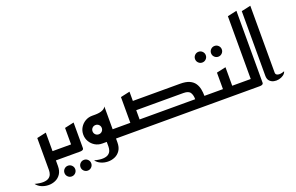

<svg xmlns="http://www.w3.org/2000/svg" viewBox="-200 -1269 3000 1948"><g transform="rotate(-20 1300.0 -295.0)"><path d="M174 0V-100H320V0ZM-85 150Q-28 165 8.5 163Q45 161 65 147Q85 133 92.5 112Q100 91 100 70V-278L200 -300V60Q200 113 177.5 146.5Q155 180 119 195.5Q83 211 43.5 210Q4 209 -30.5 193.5Q-65 178 -85 150Z M469 208Q445 208 428 191Q411 174 411 150Q411 126 428 109Q445 92 469 92Q493 92 510 109Q527 126 527 150Q527 174 510 191Q493 208 469 208ZM296 208Q272 208 255 191Q238 174 238 150Q238 126 255 109Q272 92 296 92Q320 92 337 109Q354 126 354 150Q354 174 337 191Q320 208 296 208Z M280 0V-100H400V-278L500 -300V-23Q500 -11 490 -6Q480 -1 470 -0.5Q460 0 460 0Z M698 0 748 -100H945V0ZM564 132Q621 147 657.5 145Q694 143 714 129Q734 115 741.5 94Q749 73 749 52V-128L849 -150V42Q849 95 826.5 128.5Q804 162 768 177.5Q732 193 692.5 192Q653 191 618.5 175.5Q584 160 564 132ZM849 -150 700 -300Q713 -300 734 -300Q755 -300 777.5 -303.5Q800 -307 819.5 -317Q839 -327 849 -346ZM700 0Q659 0 625 -20Q591 -40 570.5 -74.5Q550 -109 550 -150Q550 -192 570.5 -226Q591 -260 625 -280Q659 -300 700 -300Q741 -300 775 -280Q809 -260 829 -226Q849 -192 849 -150Q849 -109 829 -74.5Q809 -40 775 -20Q741 0 700 0ZM700 -100Q721 -100 735.5 -114.5Q750 -129 750 -150Q750 -171 735.5 -185.5Q721 -200 700 -200Q679 -200 664.5 -185.5Q650 -171 650 -150Q650 -129 664.5 -114.5Q679 -100 700 -100Z M1765 0V-100H1960V0ZM1040 -50V-378L1140 -400V-50ZM905 0V-100H1180V0ZM1085 0V-100H1740Q1741 -142 1723.5 -171Q1706 -200 1650 -200H1085V-300H1650Q1712 -300 1749.5 -283Q1787 -266 1806.5 -237Q1826 -208 1833 -172Q1840 -136 1840 -97.5Q1840 -59 1840 -23Q1840 -11 1830 -6Q1820 -1 1810 -0.5Q1800 0 1800 0Z M2109 -425Q2085 -425 2068 -442Q2051 -459 2051 -483Q2051 -507 2068 -524Q2085 -541 2109 -541Q2133 -541 2150 -524Q2167 -507 2167 -483Q2167 -459 2150 -442Q2133 -425 2109 -425ZM1936 -425Q1912 -425 1895 -442Q1878 -459 1878 -483Q1878 -507 1895 -524Q1912 -541 1936 -541Q1960 -541 1977 -524Q1994 -507 1994 -483Q1994 -459 1977 -442Q1960 -425 1936 -425Z M2040 0V-100H2260V0ZM1920 0V-100H2040V-278L2140 -300V-23Q2140 -11 2130 -6Q2120 -1 2110 -0.5Q2100 0 2100 0Z M2220 0V-100H2340V-778L2440 -800V-23Q2440 -11 2430 -6Q2420 -1 2410 -0.5Q2400 0 2400 0Z M2685 -58Q2679 -36 2657.5 -20.5Q2636 -5 2607.5 1Q2579 7 2552.5 1Q2526 -5 2508 -24.5Q2490 -44 2490 -80V-778L2590 -800V-80Q2590 -62 2601 -54.5Q2612 -47 2628 -46.5Q2644 -46 2660 -50Q2676 -54 2685 -58Z"/></g></svg>

Font: Reem Kufi Fun
Style: Regular
Weight: 400
Designer: Khaled Hosny
Version: Version 1.005